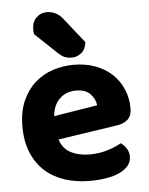

<svg xmlns="http://www.w3.org/2000/svg" viewBox="-53 -779 650 838"><g transform="rotate(-5 271.5 -360.0)"><path d="M186 -177Q200 -135 235 -117.5Q270 -100 316 -100Q358 -100 395 -111.5Q432 -123 455 -137Q470 -127 480 -111Q490 -95 490 -76Q490 -53 476 -36Q462 -19 437.5 -7.5Q413 4 379.5 9.5Q346 15 306 15Q247 15 197 -1.5Q147 -18 111 -50.5Q75 -83 54.5 -132Q34 -181 34 -247Q34 -311 54.5 -358Q75 -405 109.5 -436Q144 -467 188.5 -481.5Q233 -496 280 -496Q331 -496 373.5 -480.5Q416 -465 446.5 -437Q477 -409 494 -370Q511 -331 511 -285Q511 -253 494 -237Q477 -221 446 -216ZM281 -383Q238 -383 209.5 -356.5Q181 -330 176 -280L367 -311Q365 -337 344 -360Q323 -383 281 -383ZM120 -644Q119 -648 118.5 -654.5Q118 -661 118 -665Q118 -697 137 -716Q156 -735 184 -735Q202 -735 219.5 -727Q237 -719 251 -702L340 -590Q336 -558 317 -543Q298 -528 276 -528Q257 -528 244 -533.5Q231 -539 217 -552Z"/></g></svg>

Font: Baloo Da 2
Style: Bold
Weight: 700
Designer: Noopur Datye, Sulekha Rajkumar and Ek Type
Foundry: Ek Type
Version: Version 1.640;hotconv 1.0.111;makeotfexe 2.5.65597; ttfautoh